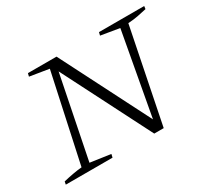

<svg xmlns="http://www.w3.org/2000/svg" viewBox="-109 -689 933 861"><g transform="rotate(-30 357.5 -259.0)"><path d="M481 -518H715L713 -503Q689 -498 668 -493.5Q647 -489 615 -487L517 0H468L236 -456L151 -32L256 -17L252 0H10L13 -15Q38 -21 62.5 -25.5Q87 -30 110 -32L208 -486L109 -502L113 -518H261L495 -58L573 -486L477 -502Z"/></g></svg>

Font: Piazzolla SC ExtraLight
Style: Italic
Weight: 200
Italic angle: -11.3°
Designer: Juan Pablo del Peral
Foundry: Huerta Tipografica
Version: Version 1.330